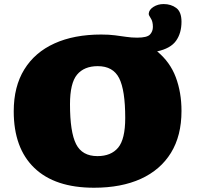

<svg xmlns="http://www.w3.org/2000/svg" viewBox="-20 -888 950 923"><path d="M466.5 -722Q504.5 -722 533.2 -718.2Q562 -714.5 587 -710.8Q612 -707 639.5 -707Q687 -707 701 -722Q715 -737 715 -758.5Q715 -785 704.8 -800Q694.5 -815 695 -822Q696 -841 717.5 -854.8Q739 -868.5 766.5 -868.5Q802 -868.5 827.2 -849.8Q852.5 -831 852.5 -783.5Q852.5 -728.5 826.2 -691.8Q800 -655 735.5 -641Q797.5 -590 825 -516.8Q852.5 -443.5 852.5 -354.5Q852.5 -235.5 801.8 -153.2Q751 -71 657 -28.2Q563 14.5 432 14.5Q244 14.5 145 -80.8Q46 -176 46 -353Q46 -472 96.8 -554.2Q147.5 -636.5 241.8 -679.2Q336 -722 466.5 -722ZM448.5 -137.5Q514 -137.5 548 -178.2Q582 -219 582 -321Q582 -454.5 552.8 -512.2Q523.5 -570 450 -570Q384.5 -570 350.5 -529.2Q316.5 -488.5 316.5 -386.5Q316.5 -253 345.8 -195.2Q375 -137.5 448.5 -137.5Z"/></svg>

Font: Newsreader 6pt ExtraBold
Style: Regular
Weight: 800
Designer: Hugues Gentile
Foundry: Production Type
Version: Version 1.003; ttfautohint (v1.8.3)